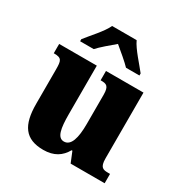

<svg xmlns="http://www.w3.org/2000/svg" viewBox="-178 -904 1005 1051"><g transform="rotate(30 324.5 -378.0)"><path d="M119 -619V-606H205C225 -629 277 -673 306 -697C334 -674 391 -626 409 -606H494V-619C465 -657 404 -721 384 -766H229C209 -721 148 -657 119 -619ZM241 10C308 10 350 -18 377 -66H382L409 0H624V-59H612C580 -59 560 -63 560 -120V-536H323V-477H327C359 -477 377 -472 377 -417V-233C377 -142 360 -86 316 -86C275 -86 265 -139 265 -230V-536H27V-477H30C78 -477 82 -462 82 -405V-189C82 -55 126 10 241 10Z"/></g></svg>

Font: Noto Serif Bengali SemiCondensed Black
Style: Regular
Weight: 900
Width: 4
Designer: Juan Bruce, Universal Thirst, Indian Type Foundry and the Monotype Design Team.
Foundry: Monotype Imaging Inc.
Version: Version 2.003